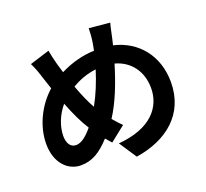

<svg xmlns="http://www.w3.org/2000/svg" viewBox="-142 -968 1283 1197"><g transform="rotate(-20 500.0 -369.5)"><path d="M514 -541C491 -467 460 -390 424 -326C401 -365 376 -423 353 -485C400 -513 453 -534 514 -541ZM277 -751 146 -710C164 -674 175 -642 186 -606L213 -525C122 -445 65 -323 65 -209C65 -80 141 -10 224 -10C298 -10 354 -43 421 -116L455 -77L556 -157C537 -175 519 -196 501 -217C558 -304 602 -419 637 -535C737 -508 799 -425 799 -314C799 -189 712 -76 492 -58L569 58C777 26 928 -95 928 -307C928 -482 824 -609 667 -645L676 -683C682 -708 691 -757 699 -784L561 -797C561 -774 558 -731 553 -702L544 -654C467 -651 393 -632 317 -594L299 -655C291 -685 283 -718 277 -751ZM349 -215C312 -170 275 -139 239 -139C203 -139 182 -170 182 -219C182 -281 209 -352 256 -407C285 -332 317 -264 349 -215Z"/></g></svg>

Font: Noto Sans CJK SC
Style: Bold
Weight: 700
Designer: Ryoko NISHIZUKA 西塚涼子 (kana, bopomofo & ideographs); Paul D. Hunt (Latin, Greek & Cyrillic); Sandoll Communications 산돌커뮤니
Foundry: Adobe
Version: Version 2.004;hotconv 1.0.118;makeotfexe 2.5.65603